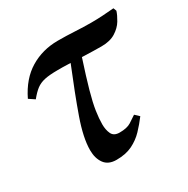

<svg xmlns="http://www.w3.org/2000/svg" viewBox="-118 -580 682 695"><g transform="rotate(-30 223.5 -232.5)"><path d="M178 8Q144 8 128 -14Q112 -36 112 -70Q112 -121 139 -197.5Q166 -274 209 -379Q191 -380 176.5 -380Q162 -380 155 -380Q121 -380 100.5 -375.5Q80 -371 65.5 -360Q51 -349 34 -328L10 -344Q42 -410 93.5 -441Q145 -472 209 -472Q245 -472 280 -470Q315 -468 346 -468Q372 -468 395.5 -469.5Q419 -471 442 -473L447 -460Q442 -444 430 -424Q418 -404 395 -389.5Q372 -375 336 -375Q323 -375 301 -375.5Q279 -376 255 -377Q232 -307 219 -260.5Q206 -214 201.5 -183.5Q197 -153 197 -129Q197 -106 205 -89Q213 -72 237 -72Q268 -72 284.5 -82.5Q301 -93 314 -102L331 -86Q313 -62 292.5 -40.5Q272 -19 244.5 -5.5Q217 8 178 8Z"/></g></svg>

Font: STIX Two Text Medium
Style: Italic
Weight: 500
Italic angle: -12°
Designer: Ross Mills, John Hudson & Paul Hanslow, Tiro Typeworks Ltd; with prior portions MicroPress Inc. and Coen Hoffman, Elsevi
Foundry: Tiro Typeworks Ltd
Version: Version 2.13 b171